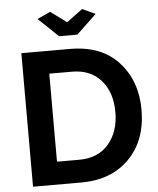

<svg xmlns="http://www.w3.org/2000/svg" viewBox="-60 -966 836 1017"><g transform="rotate(-5 358.0 -457.5)"><path d="M245 -915 330 -852 415 -915 484 -883 378 -782H281L175 -883ZM74 0V-710H332Q499 -710 590.5 -610Q682 -510 682 -356Q682 -194 586.5 -97Q491 0 332 0ZM332 -589H212V-121H332Q431 -121 487 -186.5Q543 -252 543 -356Q543 -461 487 -525Q431 -589 332 -589Z"/></g></svg>

Font: Raleway-v4020
Style: Bold
Weight: 700
Designer: Matt McInerney, Pablo Impallari, Rodrigo Fuenzalida
Foundry: Matt McInerney, Pablo Impallari, Rodrigo Fuenzalida
Version: Version 4.020;PS 004.020;hotconv 1.0.88;makeotf.lib2.5.64775